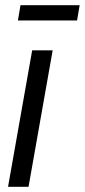

<svg xmlns="http://www.w3.org/2000/svg" viewBox="-20 -720 327 740"><path d="M11 0 104 -526H183L90 0ZM49 -641 59 -700H287L277 -641Z"/></svg>

Font: Archivo Condensed
Style: Italic
Weight: 400
Width: 3
Italic angle: -10°
Designer: Hector Gatti
Foundry: Omnibus-Type
Version: Version 2.001